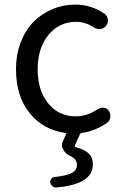

<svg xmlns="http://www.w3.org/2000/svg" viewBox="-20 -574 549 849"><path d="M342.8 13.7Q335.9 14.6 333 20.5L311.5 68.4Q308.6 75.2 316.4 77.1Q353.5 86.9 372.1 104.5Q390.6 122.1 390.6 153.3Q390.6 241.2 229.5 254.9Q228.5 254.9 227.5 254.9Q218.8 254.9 211.9 249Q204.1 243.2 202.1 233.4Q201.2 224.6 206.5 217.3Q211.9 210 220.7 209Q275.4 203.1 297.9 190.9Q320.3 178.7 320.3 155.3Q320.3 128.9 290 115.2Q269.5 106.4 259.8 86.9Q253.9 77.1 253.9 67.4Q253.9 57.6 258.8 48.8L271.5 20.5Q275.4 14.6 267.6 13.7Q170.9 0 110.8 -74.2Q50.8 -148.4 50.8 -267.6Q50.8 -334 72.3 -388.7Q93.8 -443.4 129.9 -479Q166 -514.6 213.4 -534.2Q260.7 -553.7 313.5 -553.7Q382.8 -553.7 441.4 -513.7Q455.1 -504.9 457 -488.3Q459 -471.7 448.2 -459Q439.5 -447.3 423.3 -445.8Q407.2 -444.3 394.5 -453.1Q357.4 -477.5 316.4 -477.5Q242.2 -477.5 194.3 -419.4Q146.5 -361.3 146.5 -267.6Q146.5 -174.8 192.9 -117.2Q239.3 -59.6 314.5 -59.6Q366.2 -59.6 413.1 -91.8Q425.8 -99.6 439.9 -97.7Q454.1 -95.7 461.9 -83Q467.8 -73.2 467.8 -61.5Q467.8 -58.6 467.8 -54.7Q464.8 -39.1 453.1 -30.3Q401.4 4.9 342.8 13.7Z"/></svg>

Font: Gen Jyuu Gothic Regular
Style: Regular
Weight: 400
Designer: [Source Han Sans]
Ryoko NISHIZUKA  (kana & ideographs); Paul D. Hunt (Latin, Greek & Cyrillic); Wenlong ZHANG  (bopomofo
Version: Version 1.002.20150607